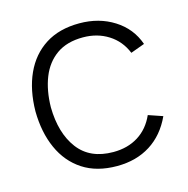

<svg xmlns="http://www.w3.org/2000/svg" viewBox="-89 -640 724 741"><g transform="rotate(-15 273.0 -270.0)"><path d="M290.5 15Q209.5 15 154 -21.2Q98.5 -57.5 69.8 -121.8Q41 -186 40 -270Q41 -355.5 70.2 -419.8Q99.5 -484 155 -519.5Q210.5 -555 291 -555Q369.5 -555 429.2 -517.2Q489 -479.5 512 -413.5L456 -393Q435.5 -443.5 391.5 -471.2Q347.5 -499 290.5 -499Q226.5 -499 185 -469.8Q143.5 -440.5 123 -389Q102.5 -337.5 101.5 -270Q103 -166.5 150.2 -103.8Q197.5 -41 290.5 -41Q348 -41 390.2 -67.5Q432.5 -94 455 -144.5L512 -125Q480.5 -56.5 424 -20.8Q367.5 15 290.5 15Z"/></g></svg>

Font: Manrope ExtraLight Light
Style: Regular
Weight: 300
Version: Version 4.504